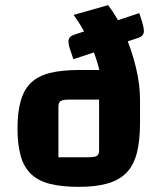

<svg xmlns="http://www.w3.org/2000/svg" viewBox="-20 -714 614 746"><path d="M286 12Q220 12 174.5 0.5Q129 -11 101 -37.5Q73 -64 60.5 -108Q48 -152 48 -215Q48 -278 60.5 -322Q73 -366 100.5 -392.5Q128 -419 174 -430.5Q220 -442 286 -442H428L524 -327V-235Q524 -166 511.5 -118.5Q499 -71 471 -42.5Q443 -14 397.5 -1Q352 12 286 12ZM207 -103H322Q348 -103 356.5 -108.5Q365 -114 365 -129V-327H249Q225 -327 216 -321.5Q207 -316 207 -301ZM380 -327Q380 -409 350.5 -494.5Q321 -580 266 -656L400 -694Q437 -646 464.5 -582.5Q492 -519 508 -452.5Q524 -386 524 -327ZM265 -484 254 -517Q246 -539 246 -553Q246 -572 268 -579L521 -663L532 -630Q539 -607 539 -593Q539 -575 518 -567Z"/></svg>

Font: Changa ExtraLight SemiBold
Style: Regular
Weight: 600
Version: Version 3.002; ttfautohint (v1.8.2)